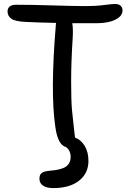

<svg xmlns="http://www.w3.org/2000/svg" viewBox="-20 -731 657 970"><path d="M249 219.2Q215.3 219.2 197.3 206.8Q179.2 194.3 179.2 171.9Q179.2 152.8 189.7 143.8Q200.2 134.8 229 131.8Q289.6 127.4 313.2 110.8Q336.9 94.2 336.9 61Q336.9 30.3 314 12.2Q272.5 2 259.8 -87.9Q233.4 -263.2 262.2 -606Q262.2 -612.3 263.2 -615.2Q169.9 -617.2 113.8 -620.1Q58.6 -622.1 38.3 -635.7Q18.1 -649.4 18.1 -673.8Q18.1 -688.5 28.6 -697.8Q39.1 -707 61 -707Q141.6 -707 248.5 -703.6Q355.5 -700.2 415 -700.2Q464.4 -700.2 505.4 -705.6Q546.4 -710.9 561 -710.9Q579.6 -710.9 589.4 -701.9Q599.1 -692.9 599.1 -678.2Q599.1 -656.7 579.3 -641.8Q559.6 -627 530.8 -620.4Q502 -613.8 467.8 -613.8H345.2Q350.1 -585 347.2 -538.1Q339.4 -418.9 339.4 -321.3Q339.4 -223.6 343.5 -177.2Q347.7 -130.9 353 -87.6Q358.4 -44.4 358.9 -36.1Q390.1 -24.4 408.4 6.8Q426.8 38.1 426.8 82Q426.8 144.5 379.4 181.9Q332 219.2 249 219.2Z"/></svg>

Font: Shantell Sans Normal
Style: Regular
Weight: 400
Designer: Stephen Nixon, Anya Danilova, Shantell Martin
Foundry: Arrow Type
Version: Version 1.006;[559af2be0]